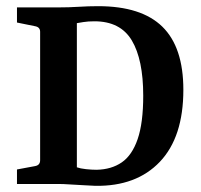

<svg xmlns="http://www.w3.org/2000/svg" viewBox="-20 -596 652 622"><path d="M168 -572Q204 -572 235 -574Q266 -576 298 -576Q438 -576 506 -509.5Q574 -443 574 -305Q574 -152 498 -72Q422 8 289 6Q273 5 250.5 4Q228 3 206.5 1.5Q185 0 169 0H35V-47L94 -58Q110 -61 110 -77V-493Q110 -508 94 -511L35 -523V-572ZM229 -54Q240 -50 258.5 -48Q277 -46 293 -46Q341 -47 374.5 -70Q408 -93 426 -145.5Q444 -198 444 -286Q444 -403 407 -465Q370 -527 286 -527Q265 -527 250 -524.5Q235 -522 229 -521Z"/></svg>

Font: Rasa SemiBold
Style: Regular
Weight: 600
Designer: Anna Giedrys (Yrsa+Rasa design), David Brezina (Yrsa art-direction, Rasa art-direction, design)
Foundry: Rosetta Type Foundry
Version: Version 2.004